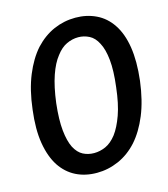

<svg xmlns="http://www.w3.org/2000/svg" viewBox="-110 -815 795 910"><g transform="rotate(-15 287.5 -360.5)"><path d="M563 -361Q551 -266 522.5 -197Q494 -128 453 -82Q412 -37 360.5 -14.5Q309 8 254 8Q197 8 152 -14.5Q107 -37 77 -82Q47 -128 35.5 -197Q24 -266 36 -361Q47 -455 75.5 -524.5Q104 -594 145 -640Q187 -685 237.5 -707Q288 -729 344 -729Q399 -729 445 -707Q491 -685 521 -640Q552 -594 563 -524.5Q574 -455 563 -361ZM446 -361Q456 -440 450.5 -493.5Q445 -547 428 -578Q412 -610 386.5 -623Q361 -636 333 -636Q304 -636 276 -623Q248 -610 224 -578Q199 -547 180.5 -493.5Q162 -440 152 -361Q143 -281 148.5 -228Q154 -175 170 -143Q187 -111 211.5 -98.5Q236 -86 265 -86Q294 -86 322 -98.5Q350 -111 375 -143Q399 -175 418 -228Q437 -281 446 -361Z"/></g></svg>

Font: Aleo SemiBold
Style: Italic
Weight: 600
Italic angle: -7°
Designer: Alessio Laiso
Foundry: Alessio Laiso
Version: Version 2.001;gftools[0.9.29]